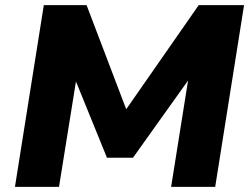

<svg xmlns="http://www.w3.org/2000/svg" viewBox="-20 -725 973 745"><path d="M38 0 150 -705H316L474 -290H462L751 -705H927L815 0H644L712 -427H720L496 -113H395L269 -423H277L209 0Z"/></svg>

Font: Nunito Sans 9pt Black
Style: Italic
Weight: 900
Italic angle: -9°
Version: Version 3.101;gftools[0.9.27]